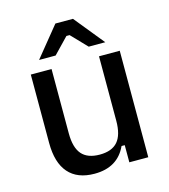

<svg xmlns="http://www.w3.org/2000/svg" viewBox="-112 -831 821 930"><g transform="rotate(-15 299.0 -366.0)"><path d="M73 -191V-534H177V-211Q177 -140 206 -106.5Q235 -73 296 -73Q357 -73 386 -106.5Q415 -140 415 -211V-534H519V0H424V-86H408Q364 10 248 10Q162 10 117.5 -41Q73 -92 73 -191ZM252 -742H340L462 -592H379L304 -670H288L213 -592H130Z"/></g></svg>

Font: Mozilla Text BETA Medium
Style: Regular
Weight: 500
Designer: Studio DRAMA
Foundry: Studio DRAMA
Version: Version 0.100